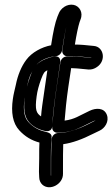

<svg xmlns="http://www.w3.org/2000/svg" viewBox="-20 -673 481 823"><path d="M292 -431H267C253 -431 241 -420 239 -406L223 -301C213 -233 207 -176 204 -127C203 -114 213 -104 226 -104C251 -104 276 -108 299 -116C321 -124 349 -138 381 -154C386 -156 389 -157 390 -157L363 -143C308 -115 264 -103 230 -103C216 -103 201 -92 201 -72C201 -69 201 -57 200 -40C199 -18 199 15 199 55V79V80L198 79V55V1C198 -45 200 -75 201 -82C204 -101 188 -105 172 -109C146 -115 122 -128 102 -150C85 -168 78 -199 85 -248C88 -268 93 -286 97 -308C104 -342 116 -368 133 -391C148 -413 186 -430 219 -432C232 -433 244 -444 246 -457C256 -524 265 -569 273 -589L278 -602L279 -603L278 -602L273 -589C262 -560 256 -516 247 -457C245 -442 257 -432 268 -432H292C309 -432 336 -430 371 -426V-425C343 -428 309 -431 292 -431ZM285 -381C298 -381 320 -379 349 -376L359 -375C372 -374 385 -378 396 -386C436 -413 425 -472 383 -476C348 -480 322 -482 301 -482C308 -526 315 -559 321 -578L325 -589C338 -620 320 -647 296 -652C267 -658 239 -637 231 -613L226 -601C216 -575 208 -538 199 -479C158 -471 116 -448 93 -417C71 -388 56 -350 48 -310C43 -287 38 -270 35 -248C27 -192 34 -145 63 -114C87 -88 115 -71 149 -62C148 -48 148 -24 148 7L147 63L148 86C148 99 153 111 162 119C194 147 251 116 250 72V49C250 1 250 -25 251 -55C289 -60 333 -76 380 -100L407 -113C429 -123 449 -152 438 -181C426 -212 391 -211 364 -198C317 -176 301 -162 257 -156C260 -196 265 -246 273 -301ZM205 -140C205 -166 210 -211 219 -276L238 -406C239 -413 239 -435 212 -431C190 -427 167 -418 152 -408C127 -392 119 -371 109 -344C99 -316 91 -288 87 -260C80 -212 83 -173 105 -149C122 -130 145 -118 171 -112C171 -112 205 -101 205 -140ZM156 -174C136 -188 129 -201 137 -260C140 -284 147 -308 156 -333C167 -362 170 -365 183 -372L169 -276C163 -235 158 -203 156 -174Z"/></svg>

Font: AppleStorm
Style: CBoIta
Weight: 400
Foundry: Cannot Into Space Fonts
Version: Version 1.01